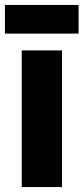

<svg xmlns="http://www.w3.org/2000/svg" viewBox="-37 -757 338 777"><path d="M51 0V-553H214V0ZM281 -621H-17V-737H281Z"/></svg>

Font: Noto Sans UI CondBlack
Style: Regular
Weight: 900
Width: 3
Designer: Monotype Design Team
Foundry: Monotype Imaging Inc.
Version: Version 1.001